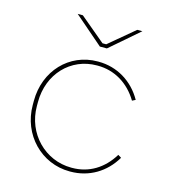

<svg xmlns="http://www.w3.org/2000/svg" viewBox="-108 -805 804 900"><g transform="rotate(15 294.0 -355.5)"><path d="M298 -596H332L472 -717H447L324 -614H306L183 -717H158ZM312 6H316C406 6 483 -40 529 -118L513 -128C468 -54 400 -13 319 -13H315C188 -13 85 -117 85 -250V-270C85 -406 181 -507 308 -507H312C393 -507 464 -465 509 -390L525 -398C480 -478 401 -526 311 -526H307C169 -526 65 -416 65 -270V-250C65 -106 175 6 312 6Z"/></g></svg>

Font: Fixel Display Thin
Style: Regular
Weight: 100
Designer: AlfaBravo + MacPaw
Foundry: Kyrylo Tkachov, Marchela Mozhyna, Serhii Makarenko, Maria Weinstein, Zakhar Kryvoshyya
Version: Version 1.211